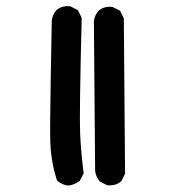

<svg xmlns="http://www.w3.org/2000/svg" viewBox="-20 -608 540 614"><path d="M197.3 -14.6Q178.7 -17.1 164.6 -28.8L162.6 -30.3L161.6 -33.2Q141.6 -95.2 140.6 -163.6Q140.1 -186 140.6 -235.4Q141.1 -284.7 142.3 -361.1Q143.6 -437.5 145.5 -541V-541.5V-542Q146.5 -551.3 150.1 -559.6Q153.8 -567.9 159.7 -574.7L160.2 -575.2L160.6 -575.7Q177.2 -590.3 203.1 -587.9H205.1L206.5 -586.9L226.1 -577.1L229 -575.7L230.5 -572.8L240.2 -553.2L241.2 -550.8V-548.3Q233.4 -240.2 236.3 -179.2Q239.3 -118.2 247.1 -57.1L247.6 -53.7L246.1 -51.3L236.3 -31.7L235.4 -29.8L233.4 -28.3Q217.8 -17.1 199.2 -14.6H198.2ZM320.8 -16.6 301.3 -26.4 299.3 -27.3 298.3 -28.8Q286.6 -43 284.2 -61.5V-62V-62.5L280.3 -539.1V-539.6V-540Q281.2 -549.3 284.9 -557.6Q288.6 -565.9 294.4 -572.8L294.9 -573.2L295.4 -573.7Q312 -588.4 337.9 -585.9H339.8L341.3 -585L360.8 -575.2L363.8 -573.7L365.2 -570.8L375 -551.3L376 -549.3V-546.9L379.9 -54.7V-52.2L378.9 -50.3L369.1 -30.8L368.2 -28.8L366.7 -27.8Q350.1 -13.2 324.2 -15.6H322.3Z"/></svg>

Font: NaikaiFont
Style: Bold
Weight: 700
Version: Version 1.89